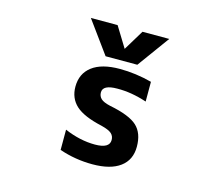

<svg xmlns="http://www.w3.org/2000/svg" viewBox="-108 -905 1216 1056"><g transform="rotate(15 500.0 -376.5)"><path d="M485.4 -96.7Q568.4 -96.7 568.4 -144.5Q568.4 -167 552.7 -181.2Q537.1 -195.3 494.1 -206.1Q388.7 -229.5 344.2 -270.5Q299.8 -311.5 299.8 -377Q299.8 -451.2 354 -492.7Q408.2 -534.2 511.7 -534.2Q601.6 -534.2 694.3 -509.8V-397.5Q606.4 -426.8 525.4 -425.8Q443.4 -425.8 443.4 -382.8Q443.4 -361.3 458 -347.2Q472.7 -333 511.7 -324.2Q626 -301.8 668.9 -261.7Q711.9 -221.7 711.9 -144.5Q711.9 -69.3 657.2 -28.8Q602.5 11.7 500 11.7Q402.3 11.7 311.5 -19.5V-134.8Q400.4 -96.7 485.4 -96.7ZM507.8 -647.5 578.1 -763.7H730.5L597.7 -581.1H417L284.2 -763.7H436.5Z"/></g></svg>

Font: GenEi Gothic M Regular
Style: Bold
Weight: 700
Designer: o_tamon (Modified); [Source Han Sans]
Ryoko NISHIZUKA  (kana & ideographs); Paul D. Hunt (Latin, Greek & Cyrillic); Wenl
Version: Version 1.1a;Original Version 1.004